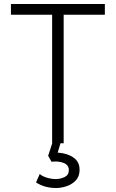

<svg xmlns="http://www.w3.org/2000/svg" viewBox="-20 -720 582 965"><path d="M242 0V-646H35V-700H507V-646H300V0ZM263 225Q233 225 207.5 217.8Q182 210.5 161 197L180 154Q189 164.5 213 172.2Q237 180 261 180Q283.5 180 304.8 169.8Q326 159.5 326 135Q326 108.5 298.8 98.5Q271.5 88.5 239 93L222 63L249 -20H290L270 47Q317.5 50 348.8 71.5Q380 93 380 133Q380 167 360.5 187.2Q341 207.5 313.8 216.2Q286.5 225 263 225Z"/></svg>

Font: Geologica Roman Thin
Style: Regular
Weight: 250
Designer: Sindre Bremnes, Frode Helland
Foundry: Monokrom Skriftforlag AS
Version: Version 1.010;gftools[0.9.28]